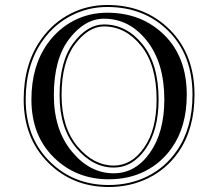

<svg xmlns="http://www.w3.org/2000/svg" viewBox="-20 -709 875 770"><path d="M397 -634Q320 -634 258 -553.5Q196 -473 196 -327Q196 -189 268 -101.5Q340 -14 436 -14Q523 -14 581 -96Q639 -178 639 -310Q639 -457 569 -545.5Q499 -634 397 -634ZM729 -329Q729 -201 669 -116Q627 -56 562.5 -23Q498 10 416 10Q285 10 195.5 -78Q106 -166 106 -310Q106 -445 172 -536Q214 -594 275.5 -626Q337 -658 410 -658Q548 -658 638.5 -569Q729 -480 729 -329ZM397 -603Q335 -603 281 -532Q227 -461 227 -327Q227 -197 291.5 -121Q356 -45 436 -45Q508 -45 558 -117Q608 -189 608 -310Q608 -449 545.5 -526Q483 -603 397 -603ZM397 -611Q487 -611 551.5 -531.5Q616 -452 616 -310Q616 -187 564 -112Q512 -37 436 -37Q352 -37 285.5 -116Q219 -195 219 -327Q219 -464 275 -537.5Q331 -611 397 -611ZM760 -329Q760 -191 695 -98Q648 -31 575.5 5Q503 41 416 41Q271 41 173 -57Q75 -155 75 -310Q75 -455 147 -554Q194 -619 262.5 -654Q331 -689 410 -689Q562 -689 661 -590Q760 -491 760 -329ZM752 -329Q752 -488 655.5 -584.5Q559 -681 410 -681Q333 -681 266 -646.5Q199 -612 154 -550Q83 -452 83 -310Q83 -158 178.5 -62.5Q274 33 416 33Q501 33 571.5 -2Q642 -37 688 -103Q752 -194 752 -329Z"/></svg>

Font: Linux Libertine Initials O
Style: Initials
Weight: 400
Designer: Philipp H. Poll
Foundry: Philipp H. Poll
Version: Version 5.0.6